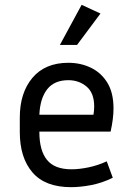

<svg xmlns="http://www.w3.org/2000/svg" viewBox="-20 -765 544 795"><path d="M447 -29Q402 -7 357 1.5Q312 10 274 10Q167 10 114.5 -51Q62 -112 62 -218V-278Q62 -381 114.5 -443Q167 -505 263 -505Q314 -505 356.5 -484.5Q399 -464 424.5 -422.5Q450 -381 450 -316Q450 -274 438 -220H143V-218Q143 -142 174.5 -103Q206 -64 276 -64Q308 -64 346.5 -72Q385 -80 422 -97ZM263 -433Q205 -433 175.5 -395.5Q146 -358 143 -290H367Q370 -308 370 -324Q370 -380 338.5 -406.5Q307 -433 263 -433ZM299 -579H228L318 -745L396 -709Z"/></svg>

Font: Inria Sans
Style: Regular
Weight: 400
Designer: Black Foundry Team
Foundry: Black Foundry
Version: Version 1.2; ttfautohint (v1.8.3)